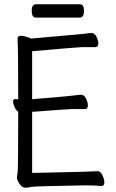

<svg xmlns="http://www.w3.org/2000/svg" viewBox="-20 -866 540 896"><path d="M454 2Q422 -1 377 -1Q132 3 122.5 6.5Q113 10 98 10Q83 10 71 -8Q59 -26 59 -37Q59 -45 62 -58.5Q65 -72 65 -345Q54 -352 47.5 -367.5Q41 -383 41 -393Q41 -404 53 -404L65 -402Q65 -643 62 -679V-685Q62 -699 76 -699Q86 -699 97 -696Q108 -693 117 -690L125 -686L370 -708Q399 -712 406 -712Q422 -712 430.5 -694Q439 -676 439 -663Q439 -646 425 -646H361Q346 -646 130 -627V-403Q301 -417 322 -420Q350 -424 358 -424Q373 -424 381.5 -406Q390 -388 390 -374Q390 -357 377 -357H313Q299 -357 130 -344V-59Q418 -65 436 -67Q449 -67 458 -48Q467 -29 467 -15Q467 2 454 2ZM147 -784Q128 -784 128 -816Q128 -846 148 -846H353Q372 -846 372 -815Q372 -784 352 -784Z"/></svg>

Font: LXGW WenKai Mono Lite
Style: Regular
Weight: 400
Monospace: yes
Designer: LXGW / Fontworks Inc.
Foundry: LXGW / Fontworks Inc.
Version: Version 1.520; June 14, 2025